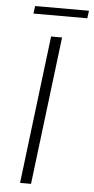

<svg xmlns="http://www.w3.org/2000/svg" viewBox="-58 -885 448 919"><g transform="rotate(5 166.0 -425.0)"><path d="M67.9 -813 72.8 -849.6H331.5L326.7 -813ZM74.7 0 161.6 -710.9H214.4L127.4 0Z"/></g></svg>

Font: Muli
Style: ExtraLightItalic
Weight: 200
Italic angle: -7°
Designer: Vernon Adams
Foundry: newtypography
Version: Version 2.0; ttfautohint (v1.00rc1.2-2d82) -l 8 -r 50 -G 200